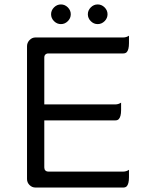

<svg xmlns="http://www.w3.org/2000/svg" viewBox="-20 -843 663 857"><path d="M555.7 -51.8V-85Q543.5 -77.1 530.3 -77.1H196.3Q187.5 -77.1 182.6 -82Q177.7 -86.9 177.7 -95.7V-305.7H495.1Q504.4 -305.7 509.8 -311Q520.5 -321.8 520.5 -351.6V-384.8Q508.3 -377 495.1 -377H177.7V-585.9Q177.7 -594.7 182.6 -599.6Q187.5 -604.5 196.3 -604.5H530.3Q539.6 -604.5 545.4 -609.9Q555.7 -620.6 555.7 -650.4V-683.6Q543.5 -675.8 530.3 -675.8H138.7Q123 -675.8 111.8 -664.1Q100.6 -652.3 100.6 -636.7V-43.9Q100.6 -28.3 111.8 -17.1Q123 -5.9 138.7 -5.9H530.3Q539.6 -5.9 545.4 -11.2Q555.7 -22 555.7 -51.8ZM385.3 -748.5Q398.4 -735.4 416 -735.4Q433.6 -735.4 446.8 -748.5Q460 -761.7 460 -779.3Q460 -796.9 446.8 -810.1Q433.6 -823.2 416 -823.2Q398.4 -823.2 385.3 -810.1Q372.1 -796.9 372.1 -779.3Q372.1 -761.7 385.3 -748.5ZM221.2 -748.5Q234.4 -735.4 252 -735.4Q269.5 -735.4 282.7 -748.5Q295.9 -761.7 295.9 -779.3Q295.9 -796.9 282.7 -810.1Q269.5 -823.2 252 -823.2Q234.4 -823.2 221.2 -810.1Q208 -796.9 208 -779.3Q208 -761.7 221.2 -748.5Z"/></svg>

Font: YuPearl-Light
Style: Light
Weight: 300
Designer: Max Yao
Foundry: Max-Everyday
Version: Version 1.011; ttfautohint (v1.8.3)